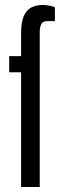

<svg xmlns="http://www.w3.org/2000/svg" viewBox="-20 -753 253 773"><path d="M65 0V-462H17V-527H65V-620Q65 -662 75 -686.5Q85 -711 104.5 -722Q124 -733 153 -733Q158 -733 166.5 -732Q175 -731 185 -729Q195 -727 201 -724V-668H170Q152 -668 146 -655.5Q140 -643 140 -624V0Z"/></svg>

Font: Archivo ExtraCondensed
Style: Regular
Weight: 400
Width: 2
Designer: Hector Gatti
Foundry: Omnibus-Type
Version: Version 2.001